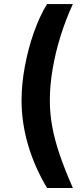

<svg xmlns="http://www.w3.org/2000/svg" viewBox="-20 -792 415 948"><path d="M86.4 -296.4Q86.4 -377 102.8 -464.6Q119.1 -552.2 147.5 -632.6Q175.8 -712.9 212.4 -772H339.8Q304.7 -696.3 279.1 -614Q253.4 -531.7 239.7 -450.7Q226.1 -369.6 226.1 -296.4Q226.1 -231.9 237.8 -167.2Q249.5 -102.5 274.7 -28.6Q299.8 45.4 339.8 136.2H212.4Q150.4 32.7 118.4 -77.1Q86.4 -187 86.4 -296.4Z"/></svg>

Font: Inter Cardless
Style: Bold
Weight: 700
Designer: Rasmus Andersson
Foundry: rsms
Version: Version 4.001;git-9221beed3